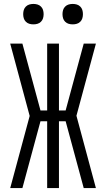

<svg xmlns="http://www.w3.org/2000/svg" viewBox="-20 -957 540 977"><path d="M468 0H406L314 -340H280V0H220V-340H186L94 0H32L131 -367L32 -735H94L186 -395H220V-735H280V-395H314L406 -735H468L369 -368ZM350 -833Q339 -833 329 -836Q319 -839 311.5 -846.5Q304 -854 301 -864Q298 -874 298 -885Q298 -896 301 -906Q304 -916 311.5 -923.5Q319 -931 329 -934Q339 -937 350 -937Q361 -937 371 -934Q381 -931 388.5 -923.5Q396 -916 399 -906Q402 -896 402 -885Q402 -874 399 -864Q396 -854 388.5 -846.5Q381 -839 371 -836Q361 -833 350 -833ZM150 -833Q139 -833 129 -836Q119 -839 111.5 -846.5Q104 -854 101 -864Q98 -874 98 -885Q98 -896 101 -906Q104 -916 111.5 -923.5Q119 -931 129 -934Q139 -937 150 -937Q161 -937 171 -934Q181 -931 188.5 -923.5Q196 -916 199 -906Q202 -896 202 -885Q202 -874 199 -864Q196 -854 188.5 -846.5Q181 -839 171 -836Q161 -833 150 -833Z"/></svg>

Font: Iosevka SS18 Light
Style: Regular
Weight: 300
Monospace: yes
Designer: Belleve Invis
Foundry: Belleve Invis
Version: Version 25.1.1; ttfautohint (v1.8.4)